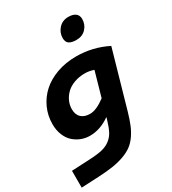

<svg xmlns="http://www.w3.org/2000/svg" viewBox="-233 -846 1075 1202"><g transform="rotate(-30 304.5 -245.0)"><path d="M430.2 -578.1Q395 -578.1 377.4 -590.3Q359.9 -602.5 359.9 -630.9Q359.9 -669.9 386.7 -699.5Q413.6 -729 456.1 -729Q489.7 -729 507.8 -715.1Q525.9 -701.2 525.9 -674.8Q525.9 -634.8 499.5 -606.4Q473.1 -578.1 430.2 -578.1ZM345.2 -49.8 350.1 -66.9Q279.3 -16.1 203.1 -16.1Q171.4 -16.1 142.1 -27.3Q112.8 -38.6 88.6 -59.8Q64.5 -81.1 49.8 -116.5Q35.2 -151.9 35.2 -195.8Q35.2 -257.3 59.6 -311.3Q84 -365.2 127.7 -404.8Q171.4 -444.3 235.4 -467.3Q299.3 -490.2 375 -490.2Q493.2 -490.2 599.1 -437L482.9 -29.8Q468.3 21 453.6 56.4Q439 91.8 418 121.6Q397 151.4 371.6 169.9Q346.2 188.5 309.1 202.1Q272 215.8 226.6 222.9Q181.2 230 119.1 232.9L-4.9 238.8V117.2L125 110.8Q181.6 108.4 217 100.1Q252.4 91.8 277.6 72.3Q302.7 52.7 317.1 24.9Q331.5 -2.9 345.2 -49.8ZM187 -216.8Q187 -176.8 209.7 -155.8Q232.4 -134.8 272.9 -134.8Q318.4 -134.8 382.8 -183.1L433.1 -359.9Q400.4 -371.1 369.1 -371.1Q327.1 -371.1 292 -358.2Q256.8 -345.2 234.4 -323.5Q211.9 -301.8 199.5 -274.2Q187 -246.6 187 -216.8Z"/></g></svg>

Font: IntelOne Mono Bold
Style: Italic
Weight: 700
Italic angle: -16°
Designer: Fred Shallcrass
Foundry: Frere-Jones Type LLC
Version: Version 1.200;hotconv 1.1.0;makeotfexe 2.6.0;FJTRelease1.2